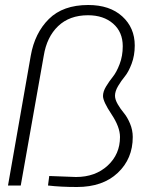

<svg xmlns="http://www.w3.org/2000/svg" viewBox="-20 -742 599 768"><path d="M288 6Q222 6 172 0L177 -38L284 -34Q361 -34 410.5 -79.5Q460 -125 460 -194Q460 -234 426 -285Q392 -336 392 -358Q392 -376 404.5 -396.5Q417 -417 431.5 -435Q446 -453 458.5 -485.5Q471 -518 471 -557Q471 -614 432.5 -647.5Q394 -681 332 -681Q258 -681 212.5 -637.5Q167 -594 155 -519L63 0H12L103 -519Q119 -610 175.5 -666Q232 -722 333 -722Q419 -722 469 -676.5Q519 -631 519 -560Q519 -520 506.5 -487Q494 -454 479.5 -436.5Q465 -419 452.5 -398Q440 -377 440 -359Q440 -344 451 -325Q462 -306 475.5 -290Q489 -274 500 -248Q511 -222 511 -194Q511 -107 451 -50.5Q391 6 288 6Z"/></svg>

Font: Creato Display Light
Style: Italic
Weight: 300
Italic angle: -10°
Version: Version 1.000